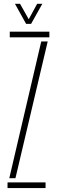

<svg xmlns="http://www.w3.org/2000/svg" viewBox="-20 -962 292 982"><path d="M18.5 0V-29H213V0ZM30 -771V-800H232.5V-771ZM27.5 -50.5 191 -750H224L59 -50.5ZM113.5 -840 56.5 -942.5H82.5L127 -863.5L170 -942.5H196.5L139 -840Z"/></svg>

Font: Big Shoulders Stencil Display ExtraLight
Style: Regular
Weight: 250
Designer: Patric King
Foundry: XO Type Co
Version: Version 2.001